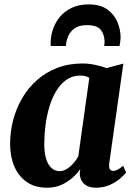

<svg xmlns="http://www.w3.org/2000/svg" viewBox="-20 -844 612 874"><path d="M477.5 -102.5Q475 -82 480.2 -74Q485.5 -66 496 -66Q504 -66 514.5 -71.2Q525 -76.5 540.5 -89.5L554 -59Q546.5 -48.5 527.8 -32Q509 -15.5 480.5 -2.5Q452 10.5 416.5 10.5Q382.5 10.5 363.2 -6.8Q344 -24 343 -54.5L345.5 -74.5Q331.5 -54 309.5 -34.5Q287.5 -15 258.8 -2.2Q230 10.5 194.5 10.5Q139.5 10.5 102 -15.5Q64.5 -41.5 45.2 -86.5Q26 -131.5 26 -188.5Q26 -244.5 40 -297.8Q54 -351 81.2 -397.5Q108.5 -444 148.5 -479.5Q188.5 -515 240.5 -535Q292.5 -555 356 -555Q384.5 -555 414.2 -548.5Q444 -542 465.5 -534L541.5 -554.5ZM386.5 -489.5Q379 -494.5 368.8 -497.2Q358.5 -500 346 -500Q309.5 -500 282.5 -481Q255.5 -462 236 -429.8Q216.5 -397.5 204.5 -356.8Q192.5 -316 187 -272.8Q181.5 -229.5 181.5 -189Q181.5 -147.5 190.2 -120Q199 -92.5 214.8 -78.8Q230.5 -65 251 -65Q264 -65 276 -70.5Q288 -76 299 -85.5Q310 -95 319.5 -107Q329 -119 336.5 -132.5ZM211 -634.5Q211 -639 210.8 -643Q210.5 -647 210.5 -652Q211 -681 221.2 -711.2Q231.5 -741.5 252.5 -767Q273.5 -792.5 306.2 -808.2Q339 -824 384 -824Q436.5 -824 468.2 -801.2Q500 -778.5 514.5 -743.8Q529 -709 529 -672Q528.5 -660.5 527 -651Q525.5 -641.5 524 -634.5H454Q455 -639 455.5 -644Q456 -649 456 -656Q455 -688 438.2 -708.8Q421.5 -729.5 375 -729.5Q339.5 -729.5 319.2 -714.8Q299 -700 290 -678Q281 -656 280 -634.5Z"/></svg>

Font: Merriweather 48pt ExtraBold
Style: Italic
Weight: 800
Italic angle: -7.8°
Version: Version 2.101